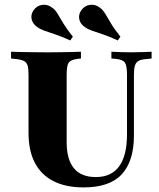

<svg xmlns="http://www.w3.org/2000/svg" viewBox="-20 -793 683 824"><path d="M102.4 -369.4V-472.6Q102.4 -498.4 98.4 -511.7Q94.4 -525 83.1 -531Q71.8 -537.1 50 -539.5L27.4 -541.9V-571Q44.4 -570.2 69 -569.8Q93.5 -569.4 120.6 -569Q147.6 -568.5 172.6 -568.5H183.9H196Q219.4 -568.5 243.5 -569Q267.7 -569.4 289.9 -569.8Q312.1 -570.2 327.4 -571V-541.9L312.1 -540.3Q283.1 -536.3 274.6 -523.8Q266.1 -511.3 266.1 -472.6V-369.4ZM338.7 11.3Q262.1 11.3 209.3 -15.7Q156.5 -42.7 129.4 -94.8Q102.4 -146.8 102.4 -223.4V-369.4H266.1V-182.3Q266.1 -108.9 297.2 -71Q328.2 -33.1 391.1 -33.1Q458.1 -33.1 491.5 -79.4Q525 -125.8 525 -216.1V-369.4H554.8V-212.1Q554.8 -101.6 502.8 -45.2Q450.8 11.3 338.7 11.3ZM525 -369.4V-472.6Q525 -511.3 516.1 -524.2Q507.3 -537.1 477.4 -540.3L458.1 -541.9V-571Q472.6 -570.2 495.6 -569.4Q518.5 -568.5 539.5 -568.5Q554.8 -568.5 571.4 -569Q587.9 -569.4 603.6 -569.8Q619.4 -570.2 630.6 -571V-541.9L608.1 -539.5Q586.3 -537.9 575 -531.9Q563.7 -525.8 559.3 -512.1Q554.8 -498.4 554.8 -472.6V-369.4ZM281.5 -619.4Q244.4 -636.3 217.7 -645.2Q191.1 -654 172.6 -660.5Q154 -666.9 140.3 -676.6Q120.2 -690.3 115.7 -710.5Q111.3 -730.6 124.2 -749.2Q138.7 -769.4 161.7 -772.2Q184.7 -775 203.2 -760.5Q216.9 -751.6 227 -734.3Q237.1 -716.9 252 -692.3Q266.9 -667.7 292.7 -635.5ZM485.5 -619.4Q449.2 -636.3 422.6 -645.2Q396 -654 377 -660.5Q358.1 -666.9 344.4 -676.6Q324.2 -690.3 320.2 -710.5Q316.1 -730.6 329 -749.2Q343.5 -769.4 366.5 -772.2Q389.5 -775 408.1 -760.5Q421 -751.6 431.5 -734.3Q441.9 -716.9 456.5 -692.3Q471 -667.7 496.8 -635.5Z"/></svg>

Font: Playfair 5pt SemiExpanded Light Black
Style: Regular
Weight: 900
Version: Version 2.203